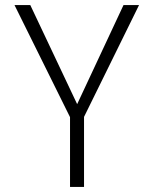

<svg xmlns="http://www.w3.org/2000/svg" viewBox="-20 -734 603 754"><path d="M255 0V-274L37 -714H99L283 -325L465 -714H526L310 -275V0Z"/></svg>

Font: Noto Sans Mono SemiCondensed Light
Style: Regular
Weight: 300
Width: 4
Designer: Monotype Design Team
Foundry: Monotype Imaging Inc.
Version: Version 2.014; ttfautohint (v1.8.4.7-5d5b)